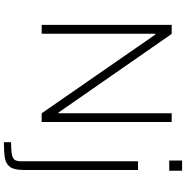

<svg xmlns="http://www.w3.org/2000/svg" viewBox="-4 -780 983 1016"><g transform="rotate(90 488.0 -271.5)"><path d="M111 0V-688H159L575 -89H579V-688H625V0H579L162 -602H158V0ZM829 -675V-743H883V-675ZM732 200V162Q778 162 799.5 157Q821 152 827 140Q833 128 833 105V-510H879V93Q879 144 863.5 166.5Q848 189 816 194.5Q784 200 732 200Z"/></g></svg>

Font: Saira ExtraLight
Style: Regular
Weight: 200
Designer: Hector Gatti with collaboration of the Omnibus-Type team
Foundry: Omnibus-Type
Version: Version 1.100; ttfautohint (v1.8.3)